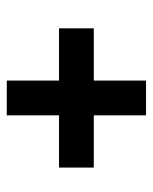

<svg xmlns="http://www.w3.org/2000/svg" viewBox="38 -615 450 566"><g transform="rotate(-90 263.0 -332.0)"><path d="M308.5 -126.5H206V-280.5H52V-383H206V-537H308.5V-383H462.5V-280.5H308.5Z"/></g></svg>

Font: Lucymar Sans SemiBold
Style: Regular
Weight: 600
Foundry: The League of Moveable Type (original font) / Main changes by Cristiano Sobral with portions from Mirco Monsees
Version: Version 2.001;August 30, 2020;FontCreator 13.0.0.2681 64-bit